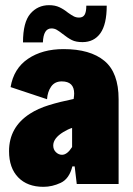

<svg xmlns="http://www.w3.org/2000/svg" viewBox="-20 -712 516 743"><path d="M439 -328V0H277L269 -68H260Q248 -20 215 -4.5Q182 11 148 11Q86 11 50.5 -25.5Q15 -62 15 -127Q15 -220 96 -272Q127 -292 169 -305Q211 -318 265 -329Q267 -343 267 -350Q267 -397 219 -397Q192 -397 178 -377Q164 -357 162 -328L21 -375Q33 -447 88.5 -484.5Q144 -522 226 -522Q329 -522 384 -476.5Q439 -431 439 -328ZM259 -143V-217Q243 -212 225 -201Q186 -177 186 -149Q186 -133 196.5 -123Q207 -113 220 -113Q240 -113 259 -143ZM222 -581Q208 -592 199 -597Q190 -602 179 -602Q148 -602 146 -548H69Q69 -626 97.5 -659Q126 -692 170 -692Q193 -692 210 -684Q227 -676 243 -663Q257 -653 266 -648.5Q275 -644 286 -644Q301 -644 307.5 -655Q314 -666 314 -690H393Q393 -618 368.5 -583.5Q344 -549 299 -549Q274 -549 258 -557Q242 -565 222 -581Z"/></svg>

Font: Decalotype Black
Style: Regular
Weight: 900
Designer: Alfredo Marco Pradil
Foundry: Alfredo Marco Pradil
Version: Version 1.0